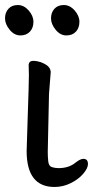

<svg xmlns="http://www.w3.org/2000/svg" viewBox="-33 -727 370 764"><path d="M184 17Q73 17 73 -126L77 -254Q82 -397 82 -429L81 -470Q83 -485 100 -485Q112 -485 128 -480Q166 -466 168 -445L169 -442L162 -353L157 -122Q157 -104 159 -85Q161 -66 173.5 -62Q186 -58 200 -58Q242 -58 269 -81Q287 -95 299 -95Q317 -95 317 -74Q317 -58 298.5 -36Q280 -14 249 1.5Q218 17 184 17ZM86 -601Q72 -586 48 -586Q24 -586 5.5 -608.5Q-13 -631 -13 -654Q-13 -677 0.5 -692Q14 -707 38 -707Q62 -707 81 -685.5Q100 -664 100 -640Q100 -616 86 -601ZM269 -601Q255 -586 231 -586Q207 -586 188.5 -608.5Q170 -631 170 -654Q170 -677 183.5 -692Q197 -707 221 -707Q245 -707 264 -685.5Q283 -664 283 -640Q283 -616 269 -601Z"/></svg>

Font: ToneOZ-Pinyin-WenKai-Medium
Style: Medium
Weight: 700
Designer: Fontworks Inc.
Foundry: ToneOZ
Version: Version 0.240331